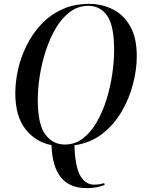

<svg xmlns="http://www.w3.org/2000/svg" viewBox="-20 -745 743 991"><path d="M427 226Q338 226 293.5 169.5Q249 113 246 4Q163 -12 111 -79Q59 -146 59 -264Q59 -322 73 -385.5Q87 -449 117 -509.5Q147 -570 192 -618.5Q237 -667 299 -696Q361 -725 440 -725Q506 -725 562 -697Q618 -669 652 -609.5Q686 -550 686 -455Q686 -386 666.5 -311Q647 -236 607.5 -168.5Q568 -101 507.5 -54Q447 -7 364 5Q368 118 395 163Q422 208 465 208Q480 208 493 206Q506 204 518 200L520 210Q498 218 476.5 222Q455 226 427 226ZM315 1Q367 1 408 -30.5Q449 -62 479.5 -115Q510 -168 530 -232.5Q550 -297 559.5 -363.5Q569 -430 569 -487Q569 -613 533 -664Q497 -715 436 -715Q384 -715 342 -684Q300 -653 269 -601Q238 -549 217 -485Q196 -421 185.5 -355Q175 -289 175 -230Q175 -104 213.5 -51.5Q252 1 315 1Z"/></svg>

Font: Noto Serif Display SemiCondensed Medium
Style: Italic
Weight: 500
Width: 4
Italic angle: -12°
Designer: Monotype Design Team
Foundry: Monotype Imaging Inc.
Version: Version 2.009